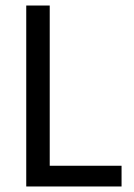

<svg xmlns="http://www.w3.org/2000/svg" viewBox="-20 -675 485 695"><path d="M75 0V-655H160V-75H420V0Z"/></svg>

Font: Ropa Sans
Style: Regular
Weight: 400
Designer: Botio Nikoltchev
Foundry: Botjo Nikoltchev
Version: Version 1.002